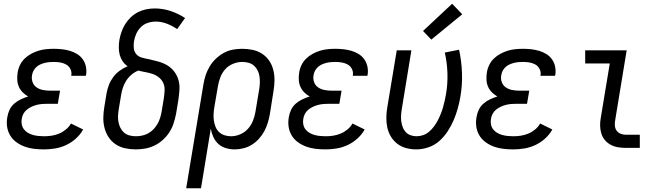

<svg xmlns="http://www.w3.org/2000/svg" viewBox="-20 -788 3540 1023"><path d="M215 8Q188 8 162 5Q136 2 112.5 -6.5Q89 -15 68.5 -29.5Q48 -44 35 -65Q22 -86 18 -111.5Q14 -137 19 -164Q22 -184 31 -203Q40 -222 56 -236Q72 -250 91.5 -259Q111 -268 130 -274Q114 -283 101 -296Q88 -309 80.5 -326Q73 -343 72 -362.5Q71 -382 74 -401Q77 -422 86.5 -441.5Q96 -461 111.5 -476Q127 -491 146.5 -501.5Q166 -512 186 -518Q206 -524 226.5 -526Q247 -528 267 -528Q289 -528 311 -525.5Q333 -523 353 -517Q373 -511 391 -500Q409 -489 421 -472Q433 -455 437.5 -434Q442 -413 439 -391Q438 -389 438 -387.5Q438 -386 437 -384H360Q360 -385 360 -386Q360 -387 360 -387Q363 -405 355 -420.5Q347 -436 333 -444Q319 -452 302 -455Q285 -458 267 -458Q255 -458 243 -457Q231 -456 219 -453Q207 -450 195.5 -445Q184 -440 174.5 -431.5Q165 -423 159 -412Q153 -401 151 -389Q147 -370 153 -352Q159 -334 173.5 -323.5Q188 -313 206.5 -309Q225 -305 244 -305H300L288 -235H233Q219 -235 205 -234Q191 -233 177 -229.5Q163 -226 149.5 -220Q136 -214 124 -204.5Q112 -195 105 -182Q98 -169 96 -155Q93 -140 96 -125Q99 -110 107.5 -99Q116 -88 128.5 -80.5Q141 -73 155.5 -69Q170 -65 185 -63.5Q200 -62 215 -62Q235 -62 255 -65Q275 -68 294.5 -76Q314 -84 331 -98Q348 -112 358 -130L423 -98Q408 -71 384 -49.5Q360 -28 332 -15Q304 -2 274 3Q244 8 215 8Z M704 8Q675 8 647 2Q619 -4 596.5 -19Q574 -34 559 -56.5Q544 -79 537 -106Q530 -133 530.5 -161.5Q531 -190 536 -219L548 -292Q552 -314 560.5 -336Q569 -358 583.5 -377.5Q598 -397 618 -411.5Q638 -426 660 -435Q644 -446 633.5 -461.5Q623 -477 618 -495.5Q613 -514 613 -534Q613 -554 616 -575Q620 -597 627.5 -618.5Q635 -640 647.5 -660Q660 -680 677.5 -696.5Q695 -713 716 -723.5Q737 -734 759.5 -738.5Q782 -743 804 -743Q849 -743 890 -729Q931 -715 966 -692L924 -633Q899 -650 870 -661.5Q841 -673 809 -673Q788 -673 767 -666Q746 -659 730.5 -643.5Q715 -628 706 -608Q697 -588 694 -568Q691 -549 693 -530.5Q695 -512 706.5 -499Q718 -486 736 -481Q754 -476 771 -473H772Q798 -467 823.5 -460Q849 -453 871 -440Q893 -427 908.5 -406.5Q924 -386 931 -361Q938 -336 936 -308.5Q934 -281 930 -253L918 -181Q913 -156 905 -131Q897 -106 882.5 -83.5Q868 -61 847.5 -42.5Q827 -24 803 -12.5Q779 -1 753.5 3.5Q728 8 704 8ZM704 -62Q720 -62 737 -65.5Q754 -69 769.5 -77.5Q785 -86 797.5 -99Q810 -112 819 -127.5Q828 -143 833 -159.5Q838 -176 841 -192L853 -265Q856 -285 857 -306Q858 -327 850.5 -344.5Q843 -362 828 -374.5Q813 -387 794.5 -393.5Q776 -400 756 -403.5Q736 -407 717 -412Q697 -404 680.5 -390Q664 -376 652.5 -358Q641 -340 634.5 -320Q628 -300 625 -280L613 -208Q610 -190 609 -172.5Q608 -155 611 -138.5Q614 -122 621.5 -107Q629 -92 641 -81.5Q653 -71 669.5 -66.5Q686 -62 704 -62Z M972 215 1064 -339Q1068 -364 1076 -388Q1084 -412 1097.5 -434.5Q1111 -457 1130.5 -475.5Q1150 -494 1173 -506.5Q1196 -519 1221 -523.5Q1246 -528 1271 -528Q1300 -528 1327.5 -522Q1355 -516 1377.5 -501Q1400 -486 1415 -463.5Q1430 -441 1436.5 -414Q1443 -387 1442.5 -358.5Q1442 -330 1437 -301L1418 -181Q1414 -158 1407 -134.5Q1400 -111 1388.5 -89.5Q1377 -68 1360 -49Q1343 -30 1322 -17Q1301 -4 1277.5 2Q1254 8 1230 8Q1206 8 1183 1Q1160 -6 1143.5 -21Q1127 -36 1117 -57.5Q1107 -79 1103 -102L1051 215ZM1211 -62Q1235 -62 1259 -72Q1283 -82 1300.5 -101Q1318 -120 1327.5 -144Q1337 -168 1341 -192L1361 -312Q1364 -330 1364.5 -347.5Q1365 -365 1362.5 -381.5Q1360 -398 1352.5 -413Q1345 -428 1333 -438.5Q1321 -449 1304.5 -453.5Q1288 -458 1270 -458Q1246 -458 1221.5 -448Q1197 -438 1180 -419Q1163 -400 1154 -376Q1145 -352 1141 -328L1122 -217Q1119 -199 1118 -181Q1117 -163 1119.5 -145.5Q1122 -128 1128.5 -112Q1135 -96 1147 -84.5Q1159 -73 1176 -67.5Q1193 -62 1211 -62Z M1715 8Q1688 8 1662 5Q1636 2 1612.5 -6.5Q1589 -15 1568.5 -29.5Q1548 -44 1535 -65Q1522 -86 1518 -111.5Q1514 -137 1519 -164Q1522 -184 1531 -203Q1540 -222 1556 -236Q1572 -250 1591.5 -259Q1611 -268 1630 -274Q1614 -283 1601 -296Q1588 -309 1580.5 -326Q1573 -343 1572 -362.5Q1571 -382 1574 -401Q1577 -422 1586.5 -441.5Q1596 -461 1611.5 -476Q1627 -491 1646.5 -501.5Q1666 -512 1686 -518Q1706 -524 1726.5 -526Q1747 -528 1767 -528Q1789 -528 1811 -525.5Q1833 -523 1853 -517Q1873 -511 1891 -500Q1909 -489 1921 -472Q1933 -455 1937.5 -434Q1942 -413 1939 -391Q1938 -389 1938 -387.5Q1938 -386 1937 -384H1860Q1860 -385 1860 -386Q1860 -387 1860 -387Q1863 -405 1855 -420.5Q1847 -436 1833 -444Q1819 -452 1802 -455Q1785 -458 1767 -458Q1755 -458 1743 -457Q1731 -456 1719 -453Q1707 -450 1695.5 -445Q1684 -440 1674.5 -431.5Q1665 -423 1659 -412Q1653 -401 1651 -389Q1647 -370 1653 -352Q1659 -334 1673.5 -323.5Q1688 -313 1706.5 -309Q1725 -305 1744 -305H1800L1788 -235H1733Q1719 -235 1705 -234Q1691 -233 1677 -229.5Q1663 -226 1649.5 -220Q1636 -214 1624 -204.5Q1612 -195 1605 -182Q1598 -169 1596 -155Q1593 -140 1596 -125Q1599 -110 1607.5 -99Q1616 -88 1628.5 -80.5Q1641 -73 1655.5 -69Q1670 -65 1685 -63.5Q1700 -62 1715 -62Q1735 -62 1755 -65Q1775 -68 1794.5 -76Q1814 -84 1831 -98Q1848 -112 1858 -130L1923 -98Q1908 -71 1884 -49.5Q1860 -28 1832 -15Q1804 -2 1774 3Q1744 8 1715 8Z M2198 8Q2170 8 2144 1Q2118 -6 2097 -22Q2076 -38 2062.5 -60.5Q2049 -83 2043.5 -109Q2038 -135 2038.5 -163Q2039 -191 2044 -219L2094 -520H2172L2121 -208Q2118 -191 2117 -174.5Q2116 -158 2118 -142Q2120 -126 2125.5 -111Q2131 -96 2141.5 -84.5Q2152 -73 2167.5 -67.5Q2183 -62 2199 -62Q2217 -62 2234.5 -68Q2252 -74 2266.5 -86.5Q2281 -99 2292.5 -114.5Q2304 -130 2312.5 -146.5Q2321 -163 2328 -180Q2335 -197 2340 -214.5Q2345 -232 2349 -249.5Q2353 -267 2356 -284Q2366 -342 2364 -398.5Q2362 -455 2350 -508L2426 -523Q2439 -464 2441.5 -400.5Q2444 -337 2433 -273Q2428 -242 2419 -210Q2410 -178 2397 -147.5Q2384 -117 2365 -88Q2346 -59 2320.5 -36.5Q2295 -14 2262.5 -3Q2230 8 2198 8ZM2278 -577 2234 -623 2389 -768 2443 -712Z M2715 8Q2688 8 2662 5Q2636 2 2612.5 -6.5Q2589 -15 2568.5 -29.5Q2548 -44 2535 -65Q2522 -86 2518 -111.5Q2514 -137 2519 -164Q2522 -184 2531 -203Q2540 -222 2556 -236Q2572 -250 2591.5 -259Q2611 -268 2630 -274Q2614 -283 2601 -296Q2588 -309 2580.5 -326Q2573 -343 2572 -362.5Q2571 -382 2574 -401Q2577 -422 2586.5 -441.5Q2596 -461 2611.5 -476Q2627 -491 2646.5 -501.5Q2666 -512 2686 -518Q2706 -524 2726.5 -526Q2747 -528 2767 -528Q2789 -528 2811 -525.5Q2833 -523 2853 -517Q2873 -511 2891 -500Q2909 -489 2921 -472Q2933 -455 2937.5 -434Q2942 -413 2939 -391Q2938 -389 2938 -387.5Q2938 -386 2937 -384H2860Q2860 -385 2860 -386Q2860 -387 2860 -387Q2863 -405 2855 -420.5Q2847 -436 2833 -444Q2819 -452 2802 -455Q2785 -458 2767 -458Q2755 -458 2743 -457Q2731 -456 2719 -453Q2707 -450 2695.5 -445Q2684 -440 2674.5 -431.5Q2665 -423 2659 -412Q2653 -401 2651 -389Q2647 -370 2653 -352Q2659 -334 2673.5 -323.5Q2688 -313 2706.5 -309Q2725 -305 2744 -305H2800L2788 -235H2733Q2719 -235 2705 -234Q2691 -233 2677 -229.5Q2663 -226 2649.5 -220Q2636 -214 2624 -204.5Q2612 -195 2605 -182Q2598 -169 2596 -155Q2593 -140 2596 -125Q2599 -110 2607.5 -99Q2616 -88 2628.5 -80.5Q2641 -73 2655.5 -69Q2670 -65 2685 -63.5Q2700 -62 2715 -62Q2735 -62 2755 -65Q2775 -68 2794.5 -76Q2814 -84 2831 -98Q2848 -112 2858 -130L2923 -98Q2908 -71 2884 -49.5Q2860 -28 2832 -15Q2804 -2 2774 3Q2744 8 2715 8Z M3315 0Q3293 0 3272.5 -3.5Q3252 -7 3234 -16.5Q3216 -26 3203 -41.5Q3190 -57 3184 -76.5Q3178 -96 3177.5 -117.5Q3177 -139 3181 -160L3229 -450H3098V-520H3319L3258 -149Q3255 -134 3256 -119Q3257 -104 3265 -92.5Q3273 -81 3286.5 -75.5Q3300 -70 3315 -70H3389V0Z"/></svg>

Font: Iosevka SS04
Style: Italic
Weight: 400
Italic angle: -9°
Monospace: yes
Designer: Belleve Invis
Foundry: Belleve Invis
Version: Version 19.0.0; ttfautohint (v1.8.4)